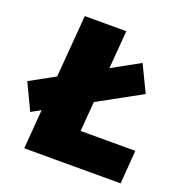

<svg xmlns="http://www.w3.org/2000/svg" viewBox="-144 -819 897 934"><g transform="rotate(20 304.5 -352.5)"><path d="M593 -173 580 0H81L97 -203L48 -176L-17 -312L112 -383L138 -705H353L337 -508L480 -587L546 -450L322 -327L310 -173Z"/></g></svg>

Font: Nunito Sans Heavy Heavy
Style: Italic
Weight: 400
Italic angle: -4.541°
Designer: Vernon Adams
Foundry: Vernon Adams
Version: Version 2.002